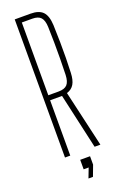

<svg xmlns="http://www.w3.org/2000/svg" viewBox="-179 -847 651 1045"><g transform="rotate(-20 146.0 -324.5)"><path d="M58.5 0V-800H149.5Q198.5 -800 221 -776.5Q243.5 -753 246 -698.5Q248 -647 248.5 -599Q249 -551 248.5 -507Q248 -463 246 -422Q244.5 -381 230.8 -357.8Q217 -334.5 188.5 -326L263.5 0H230L158 -320.5H89V0ZM89 -349.5H148.5Q183.5 -349.5 198.8 -366.2Q214 -383 215.5 -421Q217 -467.5 217.5 -514Q218 -560.5 217.5 -607Q217 -653.5 215.5 -699.5Q214 -737.5 199 -754.2Q184 -771 149.5 -771H89ZM139.5 151 161 95H132V40H189V88.5L165.5 151Z"/></g></svg>

Font: Big Shoulders Display ExtraLight
Style: Regular
Weight: 250
Designer: Patric King
Foundry: XO Type Co
Version: Version 2.002